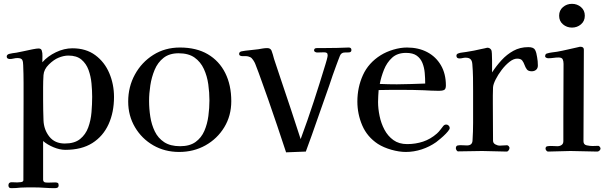

<svg xmlns="http://www.w3.org/2000/svg" viewBox="-20 -790 3175 1002"><path d="M461 -285Q461 -317 457.5 -354.5Q454 -392 442 -425Q430 -458 405 -479Q380 -500 337 -500Q324 -500 311 -497Q298 -494 286 -489Q261 -479 235 -453.5Q209 -428 207 -398Q205 -367 205 -334.5Q205 -302 205 -270Q205 -243 205.5 -216Q206 -189 207 -162Q209 -113 237.5 -77Q266 -41 318 -41Q369 -41 398 -64.5Q427 -88 440.5 -125Q454 -162 457.5 -204.5Q461 -247 461 -285ZM575 -284Q575 -204 546.5 -141.5Q518 -79 462 -43.5Q406 -8 321 -8Q292 -8 259.5 -21.5Q227 -35 205 -54Q205 -4 205 46.5Q205 97 205 147Q205 156 211 160Q213 162 220.5 162.5Q228 163 232 163Q241 163 250 162.5Q259 162 268 162Q276 162 281 164.5Q286 167 286 176Q286 186 280.5 189Q275 192 266 192Q239 192 212 190Q185 188 157 188Q140 188 122.5 188Q105 188 88 189Q64 192 38 192Q24 192 24 177Q24 161 41 161Q49 161 56 161.5Q63 162 70 162Q76 162 89 160.5Q102 159 102 150Q102 46 102.5 -57.5Q103 -161 103 -264Q103 -311 103 -357.5Q103 -404 101 -450Q101 -468 96 -477.5Q91 -487 71 -487Q61 -487 51 -484.5Q41 -482 31 -482Q25 -482 20 -485Q15 -488 15 -495Q15 -501 19.5 -504.5Q24 -508 29 -509Q37 -511 46.5 -512.5Q56 -514 65 -515Q78 -517 102 -522.5Q126 -528 149 -532.5Q172 -537 181 -537Q195 -537 198 -526Q202 -514 201.5 -497.5Q201 -481 201 -469V-465Q229 -497 272 -517.5Q315 -538 358 -538Q429 -538 477.5 -502Q526 -466 550.5 -408Q575 -350 575 -284Z M1073 -266Q1073 -307 1067 -350Q1061 -393 1044 -430Q1027 -467 995.5 -489.5Q964 -512 912 -512Q864 -512 833.5 -488Q803 -464 787 -425.5Q771 -387 764.5 -344.5Q758 -302 758 -264Q758 -222 764.5 -180.5Q771 -139 788 -104Q805 -69 837 -48Q869 -27 920 -27Q970 -27 1000.5 -49Q1031 -71 1046.5 -107Q1062 -143 1067.5 -185Q1073 -227 1073 -266ZM1187 -262Q1187 -186 1150.5 -126Q1114 -66 1052.5 -31.5Q991 3 915 3Q840 3 780 -31.5Q720 -66 684.5 -126Q649 -186 649 -260Q649 -337 684 -401Q719 -465 780 -503.5Q841 -542 919 -542Q1005 -542 1064.5 -507Q1124 -472 1155.5 -409Q1187 -346 1187 -262Z M1814 -529Q1814 -517 1800.5 -516.5Q1787 -516 1779 -516Q1761 -516 1754 -499Q1749 -487 1744.5 -474.5Q1740 -462 1735 -449Q1725 -423 1716 -396.5Q1707 -370 1698 -343Q1667 -257 1637.5 -171Q1608 -85 1576 1L1473 5Q1450 -64 1427 -133Q1404 -202 1380 -270Q1363 -317 1346.5 -364Q1330 -411 1312 -457Q1309 -465 1301 -477Q1293 -489 1285 -492Q1274 -497 1265 -497Q1256 -497 1245 -497Q1239 -497 1233.5 -499.5Q1228 -502 1228 -509Q1228 -519 1240 -522Q1260 -526 1284 -528Q1308 -530 1328 -533Q1339 -535 1351 -537Q1363 -539 1375 -539Q1391 -539 1397 -526Q1401 -516 1404 -505Q1407 -494 1410 -483Q1419 -456 1428 -429Q1437 -402 1446 -375Q1472 -298 1498 -220Q1524 -142 1549 -64Q1585 -161 1617 -259Q1649 -357 1679 -456Q1681 -462 1685.5 -478.5Q1690 -495 1690 -501Q1690 -511 1685 -514Q1680 -517 1671 -517Q1662 -517 1653 -516.5Q1644 -516 1635 -516Q1630 -516 1624.5 -519Q1619 -522 1619 -527Q1619 -539 1633 -539Q1647 -539 1655 -539Q1676 -539 1697.5 -539.5Q1719 -540 1740 -540Q1755 -540 1770 -541Q1785 -542 1800 -542Q1814 -542 1814 -529Z M2199 -354Q2199 -382 2196.5 -410Q2194 -438 2184.5 -461.5Q2175 -485 2155 -499.5Q2135 -514 2099 -514Q2054 -514 2026.5 -489Q1999 -464 1984 -426.5Q1969 -389 1962 -352Q1984 -351 2006.5 -350.5Q2029 -350 2051 -350Q2088 -350 2125 -351.5Q2162 -353 2199 -354ZM2327 -122Q2327 -119 2325 -115Q2320 -106 2307 -92.5Q2294 -79 2279.5 -67Q2265 -55 2256 -48Q2222 -24 2181 -10.5Q2140 3 2098 3Q2063 3 2022.5 -8.5Q1982 -20 1952 -39Q1896 -76 1870.5 -135.5Q1845 -195 1845 -260Q1845 -334 1874 -398Q1903 -462 1967 -502Q1996 -520 2033 -531Q2070 -542 2104 -542Q2164 -542 2209.5 -518Q2255 -494 2281 -449.5Q2307 -405 2307 -344Q2307 -325 2297.5 -320.5Q2288 -316 2271 -316Q2251 -316 2231 -317Q2211 -318 2191 -319Q2164 -320 2137.5 -320.5Q2111 -321 2085 -321Q2053 -321 2020.5 -321Q1988 -321 1956 -320Q1955 -304 1954 -289Q1953 -274 1953 -258Q1953 -223 1961 -184.5Q1969 -146 1986.5 -113Q2004 -80 2033 -59Q2062 -38 2105 -38Q2149 -38 2188 -51Q2227 -64 2260 -93Q2270 -102 2277.5 -112Q2285 -122 2293 -132Q2299 -140 2309 -140Q2316 -140 2321.5 -134.5Q2327 -129 2327 -122Z M2787 -448Q2787 -434 2778 -426Q2769 -418 2755 -418Q2737 -418 2729.5 -428Q2722 -438 2717.5 -451Q2713 -464 2705.5 -474Q2698 -484 2679 -484Q2660 -484 2638.5 -467Q2617 -450 2598 -425Q2579 -400 2566.5 -375Q2554 -350 2553 -334Q2552 -313 2552 -291.5Q2552 -270 2552 -249Q2552 -201 2552.5 -152.5Q2553 -104 2553 -56Q2553 -43 2565 -36.5Q2577 -30 2588 -30Q2598 -30 2607 -31Q2616 -32 2626 -32Q2631 -32 2635 -27Q2639 -22 2639 -18Q2639 -12 2634.5 -5.5Q2630 1 2624 1Q2592 1 2560 -0.5Q2528 -2 2496 -2Q2465 -2 2434 -1Q2403 0 2371 0Q2366 0 2362.5 -6Q2359 -12 2359 -16Q2359 -29 2369 -31Q2380 -33 2393 -32Q2406 -31 2417 -31Q2445 -31 2446 -57Q2449 -103 2449 -149Q2449 -195 2449 -241V-315Q2449 -350 2448.5 -385Q2448 -420 2445 -455Q2444 -472 2436 -480.5Q2428 -489 2410 -489Q2402 -489 2394 -487Q2386 -485 2378 -485Q2362 -485 2362 -499Q2362 -508 2371 -511Q2381 -515 2392.5 -516Q2404 -517 2414 -519Q2454 -525 2491 -534Q2494 -534 2508 -537.5Q2522 -541 2523 -541Q2537 -541 2544 -529Q2546 -526 2547 -510Q2548 -494 2548 -473.5Q2548 -453 2548 -435.5Q2548 -418 2548 -412Q2570 -446 2597.5 -476Q2625 -506 2659.5 -525Q2694 -544 2737 -544Q2765 -544 2772.5 -529.5Q2780 -515 2783 -492Q2785 -482 2786 -470.5Q2787 -459 2787 -448Z M3114 -15Q3114 -9 3108.5 -4Q3103 1 3097 1Q3062 1 3027 -0.5Q2992 -2 2957 -2Q2928 -2 2898.5 -0.5Q2869 1 2840 1Q2835 1 2831 -4.5Q2827 -10 2827 -14Q2827 -26 2838 -27Q2850 -29 2863.5 -28Q2877 -27 2889 -27Q2902 -27 2911 -33.5Q2920 -40 2920 -53V-183L2921 -457Q2921 -471 2916.5 -480.5Q2912 -490 2895 -490Q2882 -490 2868.5 -488Q2855 -486 2841 -486Q2837 -486 2831 -488.5Q2825 -491 2825 -496Q2825 -509 2835 -511Q2848 -515 2861 -516.5Q2874 -518 2887 -520Q2915 -525 2942.5 -531.5Q2970 -538 2998 -544Q3004 -546 3009 -546Q3027 -546 3027 -531Q3027 -412 3026 -292.5Q3025 -173 3025 -53Q3025 -35 3042 -31.5Q3059 -28 3072 -28Q3080 -28 3087.5 -28.5Q3095 -29 3102 -29Q3106 -29 3110 -24Q3114 -19 3114 -15ZM3032 -708Q3032 -680 3012 -663Q2992 -646 2965 -646Q2938 -646 2918 -663Q2898 -680 2898 -708Q2898 -736 2918 -753Q2938 -770 2965 -770Q2992 -770 3012 -753Q3032 -736 3032 -708Z"/></svg>

Font: Kaisei Tokumin Medium
Style: Regular
Weight: 500
Designer: Font-Kai,
Foundry: KAZUO KANAI
Version: Version 5.003